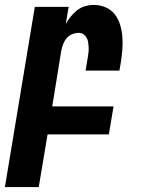

<svg xmlns="http://www.w3.org/2000/svg" viewBox="-56 -548 576 783"><path d="M-36 215 86 -520H224L212 -450Q221 -466 233 -481Q245 -496 259.5 -507Q274 -518 291.5 -523Q309 -528 326 -528Q352 -528 375 -518Q398 -508 412.5 -489Q427 -470 434 -446.5Q441 -423 443 -398Q445 -373 443 -347Q441 -321 437 -295L431 -260H293L302 -314Q304 -325 305 -335Q306 -345 305.5 -355.5Q305 -366 303.5 -376Q302 -386 297 -394.5Q292 -403 284 -408.5Q276 -414 265 -414Q252 -414 238.5 -408.5Q225 -403 216 -392.5Q207 -382 202 -369Q197 -356 194 -342L157 -114H407L388 0H138L102 215Z"/></svg>

Font: Iosevka Heavy Oblique
Style: Regular
Weight: 900
Italic angle: -9°
Monospace: yes
Designer: Belleve Invis
Foundry: Belleve Invis
Version: Version 32.5.0; ttfautohint (v1.8.4)